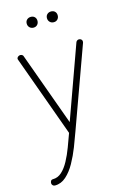

<svg xmlns="http://www.w3.org/2000/svg" viewBox="-134 -719 662 1017"><g transform="rotate(-15 197.5 -211.0)"><path d="M36 237Q29 237 24 232Q19 227 19 220Q19 213 22.5 207.5Q26 202 34 202Q61 202 82.5 182.5Q104 163 121.5 130.5Q139 98 153 60.5Q167 23 180 -13L20 -455Q18 -459 18 -461Q18 -466 20.5 -469.5Q23 -473 27.5 -475.5Q32 -478 37 -478Q42 -478 47 -475Q52 -472 53 -467L198 -67L342 -467Q344 -472 348.5 -475Q353 -478 358 -478Q363 -478 367 -476Q371 -474 373.5 -470.5Q376 -467 376 -461Q376 -457 375 -455L215 -13Q202 24 185 67.5Q168 111 146.5 149.5Q125 188 97.5 212.5Q70 237 36 237ZM254 -600Q241 -600 232.5 -608.5Q224 -617 224 -630Q224 -643 232.5 -651Q241 -659 254 -659Q267 -659 275 -651Q283 -643 283 -630Q283 -617 275 -608.5Q267 -600 254 -600ZM143 -600Q130 -600 121.5 -608.5Q113 -617 113 -630Q113 -643 121.5 -651Q130 -659 143 -659Q156 -659 164 -651Q172 -643 172 -630Q172 -617 164 -608.5Q156 -600 143 -600Z"/></g></svg>

Font: Dosis ExtraLight ExtraLight
Style: Regular
Weight: 250
Version: Version 3.001; ttfautohint (v1.8.2)